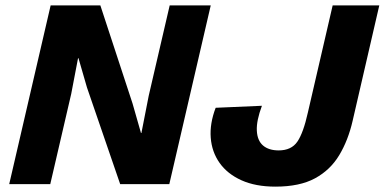

<svg xmlns="http://www.w3.org/2000/svg" viewBox="-20 -680 1421 709"><path d="M14 0 167 -660H350.6L469.6 -297.4L500.6 -188.8H502.2L529.2 -326.6L606.6 -660H758.2L605.2 0H423.8L301.2 -356.8L269.8 -465.2H268.2L243 -333.4L165.6 0ZM997.2 9.2Q923.6 9.2 871.6 -14.3Q819.6 -37.8 790.9 -78.4Q762.2 -119 758.2 -171.5Q754.2 -224 776.4 -282L947.2 -289.4Q926.6 -234.4 928.4 -197.6Q930.2 -160.8 951.3 -142.7Q972.4 -124.6 1009 -124.6Q1056 -124.6 1078.1 -157Q1100.2 -189.4 1116.8 -264.2L1208.4 -660H1380.6L1282.2 -234Q1265.8 -162.2 1232.8 -107.2Q1199.8 -52.2 1143.2 -21.5Q1086.6 9.2 997.2 9.2Z"/></svg>

Font: Work Sans
Style: Italic
Weight: 400
Italic angle: -13°
Designer: Wei Huang
Foundry: Wei Huang
Version: Version 2.012